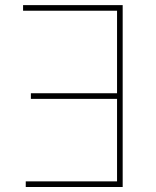

<svg xmlns="http://www.w3.org/2000/svg" viewBox="-20 -748 624 768"><path d="M470.7 -727.5H72.3V-705.1H448.2V-375H103.5V-352.5H448.2V-22.5H83V0H470.7Z"/></svg>

Font: Raveo Thin
Style: Regular
Weight: 100
Designer: Jakub Foglar, Rasmus Andersson (Inter)
Foundry: Jakubfoglar.com
Version: Version 1.100;Glyphs 3.2.3 (3260)